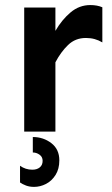

<svg xmlns="http://www.w3.org/2000/svg" viewBox="-20 -523 446 763"><path d="M76.2 0V-493.2H200.2V0ZM200.2 -275.4V-400.4Q225.6 -444.3 260.3 -473.6Q294.9 -502.9 338.9 -502.9Q366.2 -502.9 386.7 -494.1V-354.5Q372.1 -363.3 356 -367.7Q339.8 -372.1 321.3 -372.1Q279.3 -372.1 250.5 -344.2Q221.7 -316.4 200.2 -275.4ZM115.2 219.7Q97.7 219.7 83.5 214.4Q69.3 209 59.6 202.1V135.7Q81.1 151.4 108.4 151.4Q127 151.4 138.2 142.1Q149.4 132.8 149.4 116.2Q149.4 100.6 137.2 91.8Q125 83 110.4 83V21.5Q152.3 21.5 184.1 45.9Q215.8 70.3 215.8 114.3Q215.8 148.4 200.7 172.4Q185.5 196.3 162.6 208Q139.6 219.7 115.2 219.7Z"/></svg>

Font: Sen
Style: Bold
Weight: 700
Designer: Kosal Sen, Philatype
Foundry: Philatype
Version: Version 2.000;gftools[0.9.31]